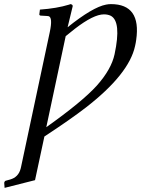

<svg xmlns="http://www.w3.org/2000/svg" viewBox="-49 -678 679 924"><path d="M451.2 -608.9Q401.4 -608.9 311.5 -539.6Q291 -523.9 267.1 -503.9L173.8 -65.9Q347.2 -189 416.5 -265.6Q486.8 -344.2 502.4 -417Q536.1 -574.7 483.9 -602.1Q469.7 -608.9 451.2 -608.9ZM276.4 -546.9Q397 -643.6 461.4 -655.8Q473.6 -658.2 484.9 -658.2Q631.3 -658.2 606.4 -485.8Q604.5 -471.2 601.1 -457Q572.3 -321.8 364.3 -160.6Q291 -104 164.6 -21L119.6 189L-26.9 226.1L-28.8 201.2Q-26.9 193.8 -22 191.9L-0.5 186Q39.6 174.8 50.3 133.8Q51.3 129.4 52.2 126L190.4 -522.9Q205.6 -593.8 185.1 -600.1Q180.7 -601.1 176.8 -601.1L145 -603Q140.6 -605 140.1 -607.9L143.1 -631.8Q225.1 -637.7 283.7 -655.8Q287.6 -657.2 290 -658.2Q301.8 -656.2 300.8 -647.9Q300.3 -646 276.4 -546.9Z"/></svg>

Font: Linux Biolinum Capitals O
Style: Italic Samll Caps
Weight: 400
Italic angle: -12°
Designer: Philipp H. Poll
Foundry: Philipp H. Poll
Version: Version 0.6.2